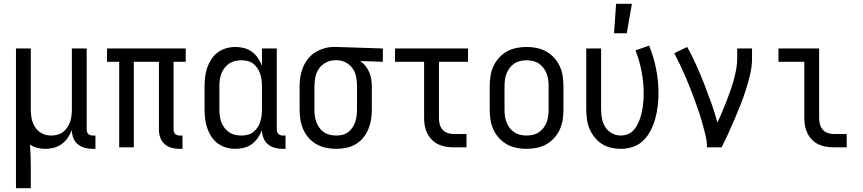

<svg xmlns="http://www.w3.org/2000/svg" viewBox="-20 -775 4540 1010"><path d="M64 215V-520H142V-200Q142 -183 144 -166.5Q146 -150 151 -134.5Q156 -119 165.5 -105Q175 -91 188 -81Q201 -71 217 -66.5Q233 -62 250 -62Q267 -62 283 -66.5Q299 -71 312 -81Q325 -91 334.5 -105Q344 -119 349 -134.5Q354 -150 356 -166.5Q358 -183 358 -200V-520H436V-93Q436 -87 438 -81Q440 -75 444.5 -70.5Q449 -66 455 -64Q461 -62 467 -62H482V8H467Q446 8 425.5 2.5Q405 -3 389 -16.5Q373 -30 365.5 -50Q358 -70 358 -91Q350 -70 337 -51Q324 -32 305.5 -18Q287 -4 264.5 2Q242 8 220 8Q198 8 177 3Q156 -2 138 -14Q140 16 141 46.5Q142 77 142 107V215Z M924 8Q903 8 882.5 2.5Q862 -3 846 -17Q830 -31 823 -51.5Q816 -72 816 -93V-450H684V0H607V-450H543V-520H957V-450H893V-93Q893 -87 895 -81Q897 -75 901.5 -70.5Q906 -66 912 -64Q918 -62 924 -62H940V8Z M1219 8Q1194 8 1169.5 1Q1145 -6 1125 -21Q1105 -36 1091.5 -57Q1078 -78 1070 -101.5Q1062 -125 1059 -150Q1056 -175 1056 -200V-320Q1056 -345 1059 -370Q1062 -395 1070 -418.5Q1078 -442 1091.5 -463Q1105 -484 1125 -499Q1145 -514 1169.5 -521Q1194 -528 1219 -528Q1242 -528 1264.5 -522Q1287 -516 1305.5 -502.5Q1324 -489 1337 -469.5Q1350 -450 1358 -429V-520H1436V-93Q1436 -87 1438 -81Q1440 -75 1444.5 -70.5Q1449 -66 1455 -64Q1461 -62 1467 -62H1482V8H1467Q1446 8 1425.5 2.5Q1405 -3 1389 -16.5Q1373 -30 1365.5 -50Q1358 -70 1358 -91Q1350 -70 1337 -50.5Q1324 -31 1305.5 -17.5Q1287 -4 1264.5 2Q1242 8 1219 8ZM1249 -62Q1266 -62 1282.5 -66Q1299 -70 1312 -80Q1325 -90 1334.5 -104.5Q1344 -119 1349 -134.5Q1354 -150 1356 -166.5Q1358 -183 1358 -200V-320Q1358 -337 1356 -353.5Q1354 -370 1349 -385.5Q1344 -401 1334.5 -415.5Q1325 -430 1312 -440Q1299 -450 1282.5 -454Q1266 -458 1249 -458Q1232 -458 1215.5 -454Q1199 -450 1185 -440.5Q1171 -431 1160.5 -417Q1150 -403 1144 -387Q1138 -371 1136 -354Q1134 -337 1134 -320V-200Q1134 -183 1136 -166Q1138 -149 1144 -133Q1150 -117 1160.5 -103Q1171 -89 1185 -79.5Q1199 -70 1215.5 -66Q1232 -62 1249 -62Z M1749 8Q1722 8 1695.5 2.5Q1669 -3 1645.5 -16Q1622 -29 1604 -49.5Q1586 -70 1575 -95Q1564 -120 1560 -146.5Q1556 -173 1556 -200V-320Q1556 -346 1560 -371.5Q1564 -397 1574 -421Q1584 -445 1600 -465.5Q1616 -486 1638 -499.5Q1660 -513 1685 -520.5Q1710 -528 1736 -528H1750L1994 -520V-450L1875 -454Q1891 -443 1903 -427.5Q1915 -412 1922.5 -394.5Q1930 -377 1933 -358Q1936 -339 1936 -320V-200Q1936 -173 1932 -147Q1928 -121 1918 -96.5Q1908 -72 1891 -51Q1874 -30 1851 -16.5Q1828 -3 1802 2.5Q1776 8 1749 8ZM1749 -62Q1766 -62 1782 -66Q1798 -70 1811.5 -80Q1825 -90 1834.5 -104.5Q1844 -119 1849 -134.5Q1854 -150 1856 -166.5Q1858 -183 1858 -200V-320Q1858 -344 1854 -367.5Q1850 -391 1837.5 -411Q1825 -431 1804 -443.5Q1783 -456 1759 -458H1742Q1717 -458 1694.5 -446Q1672 -434 1658 -414Q1644 -394 1639 -369.5Q1634 -345 1634 -320V-200Q1634 -183 1636 -166Q1638 -149 1644 -133Q1650 -117 1660 -103Q1670 -89 1684 -79.5Q1698 -70 1715 -66Q1732 -62 1749 -62Z M2366 0Q2345 0 2324.5 -3.5Q2304 -7 2285 -16Q2266 -25 2251.5 -40Q2237 -55 2227.5 -74Q2218 -93 2214.5 -113.5Q2211 -134 2211 -155V-450H2058V-520H2442V-450H2289V-155Q2289 -138 2293 -122Q2297 -106 2307.5 -93.5Q2318 -81 2334 -75.5Q2350 -70 2366 -70H2434V0Z M2750 8Q2723 8 2696 2.5Q2669 -3 2646 -16Q2623 -29 2604.5 -49.5Q2586 -70 2575 -94.5Q2564 -119 2560 -146Q2556 -173 2556 -200V-320Q2556 -347 2560 -374Q2564 -401 2575 -425.5Q2586 -450 2604.5 -470.5Q2623 -491 2646 -504Q2669 -517 2696 -522.5Q2723 -528 2750 -528Q2777 -528 2804 -522.5Q2831 -517 2854 -504Q2877 -491 2895.5 -470.5Q2914 -450 2925 -425.5Q2936 -401 2940 -374Q2944 -347 2944 -320V-200Q2944 -173 2940 -146Q2936 -119 2925 -94.5Q2914 -70 2895.5 -49.5Q2877 -29 2854 -16Q2831 -3 2804 2.5Q2777 8 2750 8ZM2750 -62Q2767 -62 2784 -66Q2801 -70 2815 -79.5Q2829 -89 2839.5 -103Q2850 -117 2856 -133Q2862 -149 2864 -166Q2866 -183 2866 -200V-320Q2866 -337 2864 -354Q2862 -371 2856 -387Q2850 -403 2839.5 -417Q2829 -431 2815 -440.5Q2801 -450 2784 -454Q2767 -458 2750 -458Q2733 -458 2716 -454Q2699 -450 2685 -440.5Q2671 -431 2660.5 -417Q2650 -403 2644 -387Q2638 -371 2636 -354Q2634 -337 2634 -320V-200Q2634 -183 2636 -166Q2638 -149 2644 -133Q2650 -117 2660.5 -103Q2671 -89 2685 -79.5Q2699 -70 2716 -66Q2733 -62 2750 -62Z M3210 -600 3221 -755H3304L3277 -600ZM3246 8Q3220 8 3194 2Q3168 -4 3146 -18Q3124 -32 3107.5 -53Q3091 -74 3081 -98Q3071 -122 3067.5 -148Q3064 -174 3064 -200V-520H3142V-200Q3142 -176 3146.5 -151.5Q3151 -127 3164 -106.5Q3177 -86 3199 -74Q3221 -62 3245 -62Q3263 -62 3280 -68Q3297 -74 3309.5 -86.5Q3322 -99 3330.5 -114.5Q3339 -130 3345 -146.5Q3351 -163 3355 -180Q3359 -197 3361.5 -214.5Q3364 -232 3365 -249.5Q3366 -267 3366 -285Q3366 -342 3355 -399Q3344 -456 3323 -510L3395 -535Q3419 -475 3431.5 -412Q3444 -349 3444 -284Q3444 -251 3440 -218Q3436 -185 3427.5 -153Q3419 -121 3404 -91Q3389 -61 3366 -37.5Q3343 -14 3311 -3Q3279 8 3246 8Z M3699 0Q3699 -33 3691 -65Q3683 -97 3674 -129Q3665 -161 3654.5 -192Q3644 -223 3632.5 -254Q3621 -285 3609 -315.5Q3597 -346 3584 -376Q3571 -406 3556.5 -436Q3542 -466 3527 -495L3595 -528Q3621 -481 3643 -432Q3665 -383 3684.5 -333Q3704 -283 3722 -232.5Q3740 -182 3754 -130Q3766 -157 3778 -184.5Q3790 -212 3800.5 -239.5Q3811 -267 3821 -295Q3831 -323 3839 -351.5Q3847 -380 3852.5 -409Q3858 -438 3858 -468V-520H3936V-468Q3936 -427 3926.5 -386Q3917 -345 3904.5 -305.5Q3892 -266 3877 -227.5Q3862 -189 3845.5 -151Q3829 -113 3812 -75Q3795 -37 3776 0Z M4366 0Q4345 0 4324.5 -3.5Q4304 -7 4285 -16Q4266 -25 4251.5 -40Q4237 -55 4227.5 -74Q4218 -93 4214.5 -113.5Q4211 -134 4211 -155V-450H4075V-520H4289V-155Q4289 -138 4293 -122Q4297 -106 4307.5 -93.5Q4318 -81 4334 -75.5Q4350 -70 4366 -70H4434V0Z"/></svg>

Font: Iosevka SS18
Style: Regular
Weight: 400
Monospace: yes
Designer: Belleve Invis
Foundry: Belleve Invis
Version: Version 25.1.1; ttfautohint (v1.8.4)